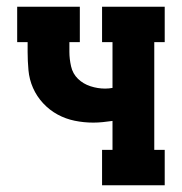

<svg xmlns="http://www.w3.org/2000/svg" viewBox="-20 -550 540 570"><path d="M283 0V-105H314V-191Q300 -189 285.5 -187.5Q271 -186 257 -186Q229 -186 202 -191.5Q175 -197 151 -210Q127 -223 108 -243.5Q89 -264 78 -289Q67 -314 64.5 -341.5Q62 -369 62 -396V-425H31V-530H217V-425H186V-396Q186 -375 191 -353Q196 -331 211.5 -316Q227 -301 248.5 -294Q270 -287 292 -287Q297 -287 303 -287.5Q309 -288 314 -289V-425H283V-530H469V-425H438V-105H469V0Z"/></svg>

Font: Iosevka Slab Extrabold
Style: Regular
Weight: 800
Monospace: yes
Designer: Belleve Invis
Foundry: Belleve Invis
Version: Version 11.1.1; ttfautohint (v1.8.3)